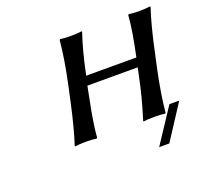

<svg xmlns="http://www.w3.org/2000/svg" viewBox="-102 -550 835 790"><g transform="rotate(-20 315.5 -154.5)"><path d="M566.9 -27.8H609.9L511.2 124H466.8ZM488.8 -180.2 496.1 -214.8H275.9L269 -180.2Q258.8 -127.9 255.1 -108.9Q251.5 -89.8 246.8 -58.3Q242.2 -26.9 240.2 0L236.8 2.9Q218.8 0 190.9 0Q161.1 0 143.1 2.9L142.1 0Q165 -69.3 189 -180.2L204.1 -250Q225.6 -351.1 232.9 -430.2L235.8 -433.1Q252.9 -430.2 282.2 -430.2Q310.5 -430.2 330.1 -433.1L331.1 -430.2Q306.2 -356.9 285.2 -254.9H504.9Q528.8 -367.2 533.2 -430.2L536.1 -433.1Q553.2 -430.2 582 -430.2Q610.4 -430.2 629.9 -433.1L630.9 -430.2Q606.9 -358.4 584 -250L568.8 -180.2Q546.4 -73.7 540 0L537.1 2.9Q518.6 0 491.2 0Q460.9 0 442.9 2.9L441.9 0Q471.2 -93.3 488.8 -180.2Z"/></g></svg>

Font: Linear Smooth
Style: Italic
Weight: 400
Designer: Philipp H. Poll, Flanker
Foundry: Philipp H. Poll, reworked by Flanker
Version: Version 1.061 | FøM Fix